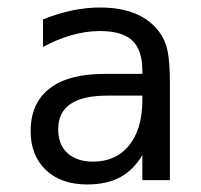

<svg xmlns="http://www.w3.org/2000/svg" viewBox="-20 -485 540 517"><path d="M268.6 -227.5Q203.1 -227.5 169.9 -205.1Q136.7 -182.6 136.7 -136.7Q136.7 -95.7 161.6 -72.8Q186.5 -49.8 230.5 -49.8Q292 -49.8 327.1 -92.8Q362.3 -135.7 363.3 -211.9V-227.5ZM437.5 -258.8V0H363.3V-67.4Q338.9 -26.4 302.7 -7.3Q266.6 11.7 214.8 11.7Q144.5 11.7 103.5 -27.3Q62.5 -66.4 62.5 -131.8Q62.5 -207 113.3 -246.6Q164.1 -286.1 262.7 -286.1H363.3V-297.9Q362.3 -352.5 335 -377Q307.6 -401.4 249 -401.4Q210.9 -401.4 171.9 -390.1Q132.8 -378.9 95.7 -358.4V-432.6Q136.7 -449.2 174.8 -457Q212.9 -464.8 249 -464.8Q304.7 -464.8 344.7 -448.2Q384.8 -431.6 409.2 -398.4Q424.8 -377.9 431.2 -348.1Q437.5 -318.4 437.5 -258.8Z"/></svg>

Font: BabelStone Irk Bitig Colour
Style: Regular
Weight: 400
Designer: Andrew West
Foundry: BabelStone
Version: Version 1.03 June 7, 2023